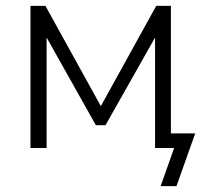

<svg xmlns="http://www.w3.org/2000/svg" viewBox="-20 -505 710 655"><path d="M84 0V-485H135L324 -143L513 -485H563V-50H646L582 130H528L574 0H509V-377L340 -78H307L139 -377V0Z"/></svg>

Font: Nunito Sans Light
Style: Regular
Weight: 300
Designer: Vernon Adams
Foundry: Vernon Adams
Version: Version 3.101; ttfautohint (v1.8.4.7-5d5b);gftools[0.9.27]